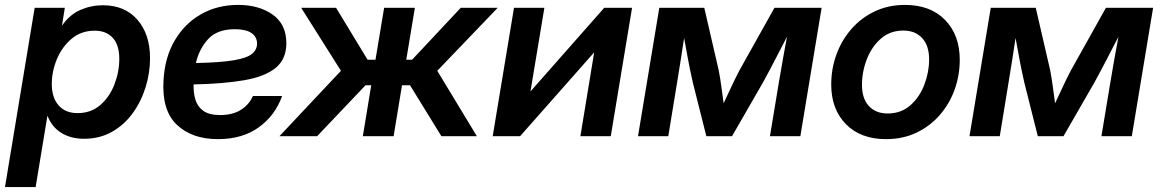

<svg xmlns="http://www.w3.org/2000/svg" viewBox="-42 -547 4662 771"><path d="M-22 204.1 97.2 -515.6H218.3L207 -444.8H207.5Q237.8 -488.3 280.8 -507.1Q323.7 -525.9 371.1 -525.9Q459.5 -525.9 510 -467.5Q560.5 -409.2 560.5 -313.5Q560.5 -253.9 542.5 -196Q524.4 -138.2 490.2 -91.6Q456.1 -44.9 407 -17.3Q357.9 10.3 295.4 10.3Q242.7 10.3 204.3 -13.4Q166 -37.1 148.9 -82H148.4L101.1 204.1ZM269.5 -92.8Q323.7 -92.8 361.1 -125.5Q398.4 -158.2 417.7 -208.5Q437 -258.8 437 -311Q437 -366.7 410.6 -395.3Q384.3 -423.8 338.4 -423.8Q284.2 -423.8 245.6 -391.4Q207 -358.9 186.5 -309.6Q166 -260.3 166 -209.5Q166 -154.8 193.4 -123.8Q220.7 -92.8 269.5 -92.8Z M833 11.7Q728.5 11.7 667.7 -46.4Q606.9 -104.5 614.7 -226.1Q620.1 -317.9 660.2 -385.5Q700.2 -453.1 765.9 -490.2Q831.5 -527.3 914.1 -527.3Q998 -527.3 1053 -488.3Q1107.9 -449.2 1107.9 -373.5Q1107.9 -309.6 1064.9 -274.4Q1022 -239.3 939 -224.9Q856 -210.4 735.4 -208Q734.4 -173.8 742.9 -146Q751.5 -118.2 774.9 -101.6Q798.3 -85 842.3 -85Q892.6 -85 925.8 -106.2Q959 -127.4 973.6 -161.6H1090.8Q1063.5 -84 997.6 -36.1Q931.6 11.7 833 11.7ZM744.6 -293.9Q843.3 -295.9 896.5 -304.9Q949.7 -314 970 -330.8Q990.2 -347.7 990.2 -372.1Q990.2 -398.9 967.8 -414.3Q945.3 -429.7 901.4 -429.7Q830.1 -429.7 793.9 -390.1Q757.8 -350.6 744.6 -293.9Z M1080.1 0 1327.1 -262.7 1167.5 -515.6H1307.6L1434.1 -307.1H1465.8L1500.5 -515.6H1624L1589.4 -307.1H1612.8L1808.1 -515.6H1956.5L1713.9 -262.7L1873 0H1730.5L1604.5 -204.6H1572.3L1538.6 0H1415L1448.7 -204.6H1425.8L1231.4 0Z M2410.6 0H2288.6L2343.8 -335.4H2342.8L2046.4 0H1936.5L2022 -515.6H2144L2088.4 -181.2H2089.4L2384.3 -515.6H2496.1Z M2520 0 2605.5 -515.6H2786.1L2844.2 -264.2Q2850.6 -230.5 2855 -196.8Q2859.4 -163.1 2863.8 -132.3Q2878.4 -163.1 2894 -196.8Q2909.7 -230.5 2927.2 -264.2L3067.9 -515.6H3257.3L3171.9 0H3049.8L3085.4 -214.8Q3094.2 -268.1 3102.3 -312.3Q3110.4 -356.4 3118.2 -399.4Q3095.2 -355.5 3071.8 -309.8Q3048.3 -264.2 3021.5 -215.3L2897.5 0H2794.4L2740.2 -215.3Q2729.5 -262.7 2721.2 -307.1Q2712.9 -351.6 2705.1 -394.5Q2698.7 -353 2692.1 -309.8Q2685.5 -266.6 2676.8 -214.8L2641.6 0Z M3516.1 11.7Q3414.1 11.7 3355 -48.3Q3295.9 -108.4 3295.9 -207.5Q3295.9 -271.5 3317.1 -329.1Q3338.4 -386.7 3377.7 -431.4Q3417 -476.1 3471.4 -501.7Q3525.9 -527.3 3591.8 -527.3Q3694.3 -527.3 3753.2 -466.8Q3812 -406.2 3812 -307.1Q3812 -244.1 3791.3 -186.8Q3770.5 -129.4 3731.4 -84.7Q3692.4 -40 3637.9 -14.2Q3583.5 11.7 3516.1 11.7ZM3522.5 -91.3Q3576.7 -91.3 3613.8 -124.3Q3650.9 -157.2 3669.9 -207.3Q3689 -257.3 3689 -308.6Q3689 -363.8 3661.1 -394Q3633.3 -424.3 3585.4 -424.3Q3532.2 -424.3 3495.1 -391.6Q3458 -358.9 3438.7 -308.8Q3419.4 -258.8 3419.4 -205.6Q3419.4 -151.4 3447 -121.3Q3474.6 -91.3 3522.5 -91.3Z M3851.1 0 3936.5 -515.6H4117.2L4175.3 -264.2Q4181.6 -230.5 4186 -196.8Q4190.4 -163.1 4194.8 -132.3Q4209.5 -163.1 4225.1 -196.8Q4240.7 -230.5 4258.3 -264.2L4398.9 -515.6H4588.4L4502.9 0H4380.9L4416.5 -214.8Q4425.3 -268.1 4433.3 -312.3Q4441.4 -356.4 4449.2 -399.4Q4426.3 -355.5 4402.8 -309.8Q4379.4 -264.2 4352.5 -215.3L4228.5 0H4125.5L4071.3 -215.3Q4060.5 -262.7 4052.2 -307.1Q4043.9 -351.6 4036.1 -394.5Q4029.8 -353 4023.2 -309.8Q4016.6 -266.6 4007.8 -214.8L3972.7 0Z"/></svg>

Font: Inter Display SemiBold
Style: Italic
Weight: 600
Italic angle: -9.39999°
Designer: Rasmus Andersson
Foundry: rsms
Version: Version 4.000;git-a52131595